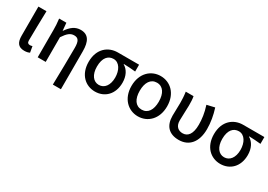

<svg xmlns="http://www.w3.org/2000/svg" viewBox="6 -1377 3336 2390"><g transform="rotate(30 1674.0 -182.0)"><path d="M208 14C244 14 265 7 284 -2L269 -88C257 -84 245 -82 236 -82C210 -82 195 -93 195 -126C195 -246 200 -408 203 -551H87V-133C87 -41 117 14 208 14Z M728 200H844V-346C844 -486 801 -564 691 -564C612 -564 555 -520 501 -441H499L489 -551H385C393 -492 395 -437 395 -394V0H510V-355C563 -435 601 -464 654 -464C714 -464 736 -427 736 -332C736 -183 732 23 728 200Z M1223 14C1362 14 1468 -86 1468 -253C1468 -350 1429 -423 1366 -459V-464C1426 -463 1473 -459 1534 -453V-551H1229C1096 -551 972 -461 972 -269C972 -87 1087 14 1223 14ZM1224 -82C1146 -82 1091 -152 1091 -269C1091 -397 1148 -455 1225 -455C1309 -455 1357 -366 1357 -263C1357 -151 1303 -82 1224 -82Z M1840 14C1979 14 2096 -92 2096 -275C2096 -459 1979 -564 1840 -564C1702 -564 1584 -459 1584 -275C1584 -92 1702 14 1840 14ZM1840 -82C1751 -82 1703 -157 1703 -275C1703 -392 1751 -469 1840 -469C1929 -469 1977 -392 1977 -275C1977 -157 1929 -82 1840 -82Z M2428 14C2575 14 2668 -92 2668 -279C2668 -375 2651 -470 2621 -564L2509 -538C2542 -437 2552 -354 2552 -275C2552 -141 2502 -82 2429 -82C2370 -82 2319 -116 2319 -202C2319 -271 2326 -363 2326 -419C2326 -469 2325 -512 2317 -551H2205C2214 -492 2216 -437 2216 -394C2216 -332 2212 -271 2212 -210C2212 -67 2286 14 2428 14Z M3024 14C3163 14 3269 -86 3269 -253C3269 -350 3230 -423 3167 -459V-464C3227 -463 3274 -459 3335 -453V-551H3030C2897 -551 2773 -461 2773 -269C2773 -87 2888 14 3024 14ZM3025 -82C2947 -82 2892 -152 2892 -269C2892 -397 2949 -455 3026 -455C3110 -455 3158 -366 3158 -263C3158 -151 3104 -82 3025 -82Z"/></g></svg>

Font: ChiuKong Gothic CL Medium
Style: Regular
Weight: 500
Designer: Ryoko NISHIZUKA 西塚涼子 (kana, bopomofo & ideographs); Paul D. Hunt (Latin, Greek & Cyrillic); Sandoll Communications 산돌커뮤니
Foundry: Adobe
Version: Version 1.300